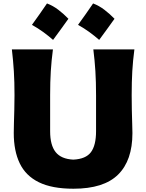

<svg xmlns="http://www.w3.org/2000/svg" viewBox="-20 -1102 865 1137"><path d="M415 15.6Q288.1 15.6 210.2 -22.7Q132.3 -61 96.9 -134.8Q61.5 -208.5 61.5 -314Q61.5 -335.4 62.5 -371.6Q63.5 -407.7 64.7 -451.4Q65.9 -495.1 65.9 -538.6Q65.9 -617.7 62 -680.4Q58.1 -743.2 50.3 -809.6H293.5Q284.7 -743.2 280.8 -680.4Q276.9 -617.7 276.9 -538.6V-324.7Q276.9 -242.2 309.6 -201.2Q342.3 -160.2 414.1 -156.7Q488.3 -160.2 518.6 -200.9Q548.8 -241.7 548.8 -324.7V-538.6Q548.8 -617.7 544.9 -680.4Q541 -743.2 532.7 -809.6H775.9Q767.1 -743.2 763.4 -680.4Q759.8 -617.7 759.8 -538.6Q759.8 -495.1 760.7 -450.7Q761.7 -406.2 762.9 -369.9Q764.2 -333.5 764.2 -313.5Q764.2 -151.9 679.4 -68.1Q594.7 15.6 415 15.6ZM531.3 -1081.6Q566.7 -1068.2 598.4 -1044Q630.1 -1019.8 658.1 -990.8Q636 -960.2 613.5 -928.8Q590.9 -897.4 567.3 -865.7Q539.9 -889.8 508.7 -912.4Q477.6 -935 442.1 -954.8Q465.8 -987.1 487.8 -1018.7Q509.8 -1050.4 531.3 -1081.6ZM258.3 -1081.6Q293.8 -1068.2 325.5 -1044Q357.2 -1019.8 385.1 -990.8Q363.1 -960.2 340.5 -928.8Q318 -897.4 294.3 -865.7Q266.9 -889.8 235.8 -912.4Q204.6 -935 169.2 -954.8Q192.8 -987.1 214.8 -1018.7Q236.9 -1050.4 258.3 -1081.6Z"/></svg>

Font: Pinar DS1 ExtraBold
Style: Regular
Weight: 800
Designer: Amin Abedi
Version: Version 3.000